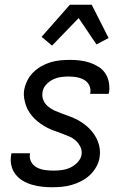

<svg xmlns="http://www.w3.org/2000/svg" viewBox="-20 -780 540 808"><path d="M199 8Q177 8 155.5 5.5Q134 3 113.5 -3Q93 -9 75 -20Q57 -31 44.5 -47.5Q32 -64 27.5 -85Q23 -106 27 -128L28 -135H106V-132Q103 -114 111.5 -98.5Q120 -83 135.5 -75Q151 -67 169 -64.5Q187 -62 206 -62Q223 -62 241 -64.5Q259 -67 275.5 -74.5Q292 -82 306 -96.5Q320 -111 323 -128Q326 -146 318.5 -161.5Q311 -177 299 -188Q287 -199 271.5 -205.5Q256 -212 240.5 -218Q225 -224 209 -229.5Q193 -235 178 -243Q163 -251 149.5 -260.5Q136 -270 124.5 -281.5Q113 -293 104 -306.5Q95 -320 89.5 -335.5Q84 -351 81.5 -368Q79 -385 82 -403Q86 -423 95.5 -442Q105 -461 120.5 -476Q136 -491 154.5 -501.5Q173 -512 193 -518Q213 -524 233.5 -526Q254 -528 274 -528Q295 -528 316.5 -525.5Q338 -523 357.5 -516.5Q377 -510 394.5 -499Q412 -488 423 -471.5Q434 -455 438 -434Q442 -413 439 -392L437 -385H359L360 -388Q363 -406 355.5 -421Q348 -436 334 -444Q320 -452 303 -455Q286 -458 268 -458Q252 -458 235 -455.5Q218 -453 202 -445Q186 -437 173.5 -423Q161 -409 159 -392Q156 -374 162.5 -358.5Q169 -343 182 -332Q195 -321 210 -314.5Q225 -308 241 -302Q257 -296 272.5 -290.5Q288 -285 302.5 -277.5Q317 -270 330.5 -260.5Q344 -251 355.5 -239.5Q367 -228 376.5 -214Q386 -200 392 -184.5Q398 -169 400 -152Q402 -135 399 -117Q396 -97 385 -77.5Q374 -58 358 -43Q342 -28 322.5 -18Q303 -8 282.5 -2Q262 4 241 6Q220 8 199 8ZM199 -588 155 -625 274 -760H366L437 -620L386 -593L311 -704Z"/></svg>

Font: Iosevka Term Curly
Style: Italic
Weight: 400
Italic angle: -9°
Designer: Belleve Invis
Foundry: Belleve Invis
Version: Version 32.3.0